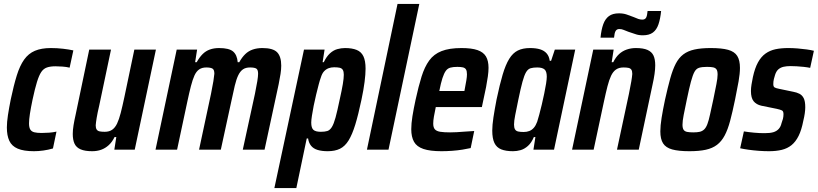

<svg xmlns="http://www.w3.org/2000/svg" viewBox="-20 -763 4170 979"><path d="M153 8Q101 8 70.5 -5Q40 -18 27.5 -45Q15 -72 15 -113Q15 -140 20.5 -176Q26 -212 35 -257Q50 -328 65.5 -378Q81 -428 103 -459Q125 -490 158 -504Q191 -518 239 -518Q271 -518 301 -514.5Q331 -511 354 -506L335 -418Q319 -422 299 -423.5Q279 -425 263 -425Q237 -425 219.5 -419Q202 -413 190.5 -396Q179 -379 168.5 -345Q158 -311 146 -255Q137 -212 132.5 -182.5Q128 -153 128 -134Q128 -113 134.5 -102.5Q141 -92 155 -88.5Q169 -85 192 -85Q210 -85 230.5 -86.5Q251 -88 268 -92L250 -6Q226 1 201 4.5Q176 8 153 8Z M450 8Q413 8 391 -1.5Q369 -11 360 -30.5Q351 -50 351 -80Q351 -100 355 -124.5Q359 -149 366 -180L435 -510H546L486 -225Q477 -187 473 -162.5Q469 -138 468 -124Q468 -110 473 -102.5Q478 -95 488.5 -93Q499 -91 514 -91Q537 -91 552 -101.5Q567 -112 577 -133Q587 -154 595.5 -187Q604 -220 614 -267L665 -510H775L667 0H563L573 -64H564Q552 -39 534.5 -23Q517 -7 496 0.5Q475 8 450 8Z M773 0 881 -510H985L975 -446H983Q997 -471 1013 -487Q1029 -503 1050 -510.5Q1071 -518 1097 -518Q1148 -518 1168.5 -500.5Q1189 -483 1192 -446H1200Q1214 -471 1230.5 -487Q1247 -503 1269 -510.5Q1291 -518 1318 -518Q1372 -518 1393 -496.5Q1414 -475 1414 -428Q1414 -410 1410.5 -386.5Q1407 -363 1401 -334L1329 0H1218L1280 -285Q1288 -324 1292 -349Q1296 -374 1296 -387Q1296 -408 1286.5 -413.5Q1277 -419 1255 -419Q1233 -419 1219 -409.5Q1205 -400 1195 -379.5Q1185 -359 1177 -325.5Q1169 -292 1159 -244L1106 0H995L1056 -285Q1064 -324 1068 -349Q1072 -374 1073 -387Q1073 -408 1063 -413.5Q1053 -419 1032 -419Q1010 -419 995.5 -409Q981 -399 971.5 -378Q962 -357 953.5 -324Q945 -291 935 -244L883 0Z M1379 196 1530 -510H1635L1625 -446H1631Q1645 -475 1662.5 -491Q1680 -507 1700 -512.5Q1720 -518 1739 -518Q1775 -518 1798.5 -508.5Q1822 -499 1833 -476Q1844 -453 1844 -413Q1844 -385 1839 -345.5Q1834 -306 1823 -254Q1807 -178 1791.5 -127.5Q1776 -77 1757.5 -47Q1739 -17 1713.5 -4.5Q1688 8 1651 8Q1621 8 1599.5 1.5Q1578 -5 1566 -20Q1554 -35 1551 -57H1544L1491 196ZM1616 -91Q1636 -91 1649 -95Q1662 -99 1672 -115Q1682 -131 1691 -164Q1700 -197 1712 -255Q1723 -304 1728 -334Q1733 -364 1733 -382Q1733 -398 1728 -406.5Q1723 -415 1712 -417.5Q1701 -420 1684 -420Q1668 -420 1655 -415Q1642 -410 1632 -399Q1622 -388 1616 -368Q1611 -355 1605 -332Q1599 -309 1592 -280.5Q1585 -252 1579.5 -224Q1574 -196 1570.5 -173Q1567 -150 1567 -138Q1567 -111 1578 -101Q1589 -91 1616 -91Z M1851 0 2007 -743H2118L1961 0Z M2231 8Q2173 8 2139 -3.5Q2105 -15 2091 -40Q2077 -65 2077 -104Q2077 -133 2083 -170.5Q2089 -208 2099 -254Q2114 -323 2129.5 -372.5Q2145 -422 2168.5 -454.5Q2192 -487 2231.5 -502.5Q2271 -518 2333 -518Q2385 -518 2415 -507.5Q2445 -497 2458 -475Q2471 -453 2471 -417Q2471 -398 2467.5 -373Q2464 -348 2458.5 -319Q2453 -290 2445 -255L2437 -217H2202Q2196 -189 2192.5 -168.5Q2189 -148 2189 -133Q2189 -113 2197.5 -103.5Q2206 -94 2225 -91Q2244 -88 2275 -88Q2289 -88 2309 -89Q2329 -90 2352 -92Q2375 -94 2398 -95L2380 -8Q2363 -4 2338 0Q2313 4 2285 6Q2257 8 2231 8ZM2220 -299H2348L2350 -310Q2355 -336 2358 -354Q2361 -372 2361 -384Q2361 -401 2356 -409Q2351 -417 2340 -419.5Q2329 -422 2312 -422Q2290 -422 2276 -418Q2262 -414 2253 -401.5Q2244 -389 2236 -364.5Q2228 -340 2220 -299Z M2596 8Q2559 8 2535.5 -1.5Q2512 -11 2501 -34Q2490 -57 2490 -97Q2490 -125 2496 -164.5Q2502 -204 2512 -256Q2528 -332 2543 -382.5Q2558 -433 2576.5 -463Q2595 -493 2620.5 -505.5Q2646 -518 2682 -518Q2713 -518 2734 -511.5Q2755 -505 2767.5 -490.5Q2780 -476 2783 -453H2790L2809 -510H2913L2805 0H2700L2710 -64H2702Q2690 -35 2672 -19Q2654 -3 2634.5 2.5Q2615 8 2596 8ZM2650 -90Q2666 -90 2679 -95Q2692 -100 2702 -111.5Q2712 -123 2719 -142Q2723 -155 2729.5 -178Q2736 -201 2742.5 -229.5Q2749 -258 2755 -286Q2761 -314 2764.5 -337Q2768 -360 2768 -372Q2768 -399 2756.5 -409Q2745 -419 2719 -419Q2699 -419 2685.5 -415Q2672 -411 2662.5 -395Q2653 -379 2644 -346Q2635 -313 2623 -255Q2613 -206 2607 -176Q2601 -146 2601 -128Q2601 -112 2606 -103.5Q2611 -95 2622 -92.5Q2633 -90 2650 -90Z M2897 0 3005 -510H3109L3099 -446H3107Q3120 -472 3137 -487.5Q3154 -503 3176 -510.5Q3198 -518 3222 -518Q3260 -518 3281.5 -508.5Q3303 -499 3312 -480Q3321 -461 3321 -430Q3321 -411 3317.5 -386Q3314 -361 3307 -330L3237 0H3126L3187 -285Q3195 -324 3199 -348Q3203 -372 3204 -386Q3204 -401 3199 -408Q3194 -415 3184 -417Q3174 -419 3159 -419Q3136 -419 3121 -408.5Q3106 -398 3096 -377Q3086 -356 3077.5 -323Q3069 -290 3059 -243L3007 0ZM3042 -571Q3046 -612 3056 -639.5Q3066 -667 3085 -681Q3104 -695 3136 -695Q3158 -695 3175.5 -689Q3193 -683 3211 -676Q3224 -670 3234.5 -666.5Q3245 -663 3255 -663Q3269 -663 3274.5 -673Q3280 -683 3282 -707H3351Q3347 -667 3337.5 -639Q3328 -611 3309 -597Q3290 -583 3258 -583Q3236 -583 3220 -589Q3204 -595 3184 -601Q3170 -606 3160 -610.5Q3150 -615 3138 -615Q3125 -615 3119 -605Q3113 -595 3111 -571Z M3495 8Q3440 8 3407.5 -1Q3375 -10 3361 -32Q3347 -54 3347 -93Q3347 -122 3353.5 -162.5Q3360 -203 3371 -255Q3385 -318 3397.5 -363Q3410 -408 3425.5 -438Q3441 -468 3464 -485.5Q3487 -503 3521 -510.5Q3555 -518 3604 -518Q3660 -518 3692.5 -509Q3725 -500 3739 -478Q3753 -456 3753 -417Q3753 -388 3746 -348Q3739 -308 3728 -255Q3715 -192 3703 -147Q3691 -102 3675 -72Q3659 -42 3636 -24.5Q3613 -7 3579 0.5Q3545 8 3495 8ZM3515 -88Q3535 -88 3548 -91Q3561 -94 3570.5 -103Q3580 -112 3587 -130.5Q3594 -149 3600.5 -179.5Q3607 -210 3617 -255Q3627 -304 3633 -334.5Q3639 -365 3639 -383Q3639 -401 3633.5 -409Q3628 -417 3616.5 -419.5Q3605 -422 3585 -422Q3560 -422 3545 -417.5Q3530 -413 3521 -396.5Q3512 -380 3503 -346.5Q3494 -313 3482 -255Q3472 -207 3466 -176.5Q3460 -146 3460 -127Q3460 -110 3465.5 -101.5Q3471 -93 3483.5 -90.5Q3496 -88 3515 -88Z M3901 8Q3876 8 3849 6Q3822 4 3797 0.5Q3772 -3 3754 -7L3773 -93Q3784 -91 3797.5 -89.5Q3811 -88 3825 -86.5Q3839 -85 3853.5 -84.5Q3868 -84 3880 -84Q3907 -84 3923.5 -89Q3940 -94 3950.5 -105.5Q3961 -117 3965 -135Q3969 -145 3972 -156.5Q3975 -168 3975 -181Q3975 -196 3967 -200Q3959 -204 3941 -208L3862 -224Q3836 -230 3822.5 -247Q3809 -264 3809 -299Q3809 -314 3812 -332.5Q3815 -351 3819 -370Q3829 -416 3845 -445Q3861 -474 3883.5 -490Q3906 -506 3934.5 -512Q3963 -518 3999 -518Q4023 -518 4047 -516Q4071 -514 4093 -511Q4115 -508 4130 -504L4111 -417Q4097 -420 4078.5 -422Q4060 -424 4042.5 -425Q4025 -426 4010 -426Q3991 -426 3975.5 -422.5Q3960 -419 3949 -409.5Q3938 -400 3932 -381Q3929 -372 3926 -360Q3923 -348 3923 -334Q3923 -321 3930 -317Q3937 -313 3953 -310L4025 -295Q4042 -292 4056 -285Q4070 -278 4078 -262.5Q4086 -247 4086 -216Q4086 -203 4083.5 -185Q4081 -167 4076 -147Q4067 -100 4052 -70Q4037 -40 4016 -23Q3995 -6 3966.5 1Q3938 8 3901 8Z"/></svg>

Font: Saira Condensed SemiBold
Style: Italic
Weight: 600
Width: 3
Italic angle: -12°
Designer: Hector Gatti with collaboration of the Omnibus-Type team
Foundry: Omnibus-Type
Version: Version 1.101